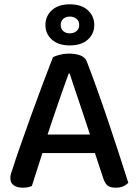

<svg xmlns="http://www.w3.org/2000/svg" viewBox="-20 -863 642 892"><path d="M421 -152H177L128 1Q119 5 109 7Q99 9 85 9Q60 9 44 -2Q28 -13 28 -35Q28 -46 31 -56.5Q34 -67 39 -80Q52 -122 75.5 -188.5Q99 -255 125.5 -329Q152 -403 179 -474.5Q206 -546 226 -597Q236 -603 257 -608.5Q278 -614 300 -614Q329 -614 352 -606Q375 -598 383 -578Q405 -521 431 -448.5Q457 -376 483 -299Q509 -222 533 -148Q557 -74 576 -14Q567 -4 552.5 2.5Q538 9 518 9Q491 9 479 -1.5Q467 -12 459 -37ZM299 -521Q289 -494 277 -460Q265 -426 252 -388.5Q239 -351 226 -312.5Q213 -274 201 -238H398Q385 -278 371.5 -318.5Q358 -359 345.5 -396Q333 -433 322 -465.5Q311 -498 304 -521ZM191 -747Q191 -788 221 -815.5Q251 -843 304 -843Q358 -843 388 -815.5Q418 -788 418 -747Q418 -706 388 -679Q358 -652 304 -652Q251 -652 221 -679Q191 -706 191 -747ZM262 -747Q262 -729 274 -718.5Q286 -708 304 -708Q323 -708 335.5 -718.5Q348 -729 348 -747Q348 -765 335.5 -775.5Q323 -786 304 -786Q286 -786 274 -775.5Q262 -765 262 -747Z"/></svg>

Font: Baloo Da 2 Medium
Style: Regular
Weight: 500
Designer: Noopur Datye, Sulekha Rajkumar and Ek Type
Foundry: Ek Type
Version: Version 1.640;hotconv 1.0.111;makeotfexe 2.5.65597; ttfautoh